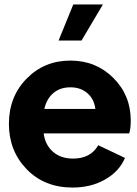

<svg xmlns="http://www.w3.org/2000/svg" viewBox="-20 -830 617 862"><path d="M442 -810 346 -648H243L309 -810ZM567 -289Q567 -252 560 -231H176Q183 -179 218 -148.5Q253 -118 308 -118Q387 -118 421 -178L541 -121Q516 -61 452.5 -24.5Q389 12 306 12Q179 12 99.5 -70.5Q20 -153 20 -274Q20 -396 99.5 -477Q179 -558 296 -558Q411 -558 489 -480Q567 -402 567 -289ZM179 -341H408Q403 -385 372.5 -411.5Q342 -438 296 -438Q251 -438 220.5 -413Q190 -388 179 -341Z"/></svg>

Font: Plus Jakarta Display
Style: Bold
Weight: 700
Designer: Gumpita Rahayu
Foundry: Tokotype Studio
Version: Version 1.000;hotconv 1.0.109;makeotfexe 2.5.65596